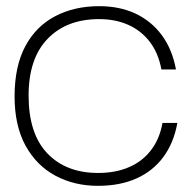

<svg xmlns="http://www.w3.org/2000/svg" viewBox="-20 -593 633 623"><path d="M298 10Q221.3 10 159.9 -22.8Q98.5 -55.7 62.8 -120.5Q27.2 -185.3 27.3 -281.2Q27.5 -378.3 62.2 -443.2Q97 -508 159.2 -540.5Q221.5 -573 301.8 -573Q367.7 -573 419 -549.2Q470.3 -525.3 504.5 -479.6Q538.7 -433.8 551 -367.7H503.7Q493.7 -421.5 465.6 -457.8Q437.5 -494.2 395.7 -512.6Q353.8 -531 301.8 -531Q196.3 -531 134.6 -467.2Q72.8 -403.3 72.8 -283Q72.8 -159 133.6 -95.4Q194.3 -31.8 298.3 -31.8Q355.5 -31.8 399.1 -50.8Q442.7 -69.8 470.3 -106.1Q498 -142.3 507.2 -194H555.5Q543.8 -129.2 510 -83.5Q476.2 -37.8 422.7 -13.9Q369.2 10 298 10Z"/></svg>

Font: Darker Grotesque Light
Style: Regular
Weight: 300
Designer: Gabriel Lam
Foundry: TypeRant
Version: Version 1.000;gftools[0.9.28]